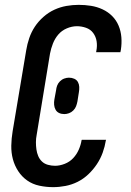

<svg xmlns="http://www.w3.org/2000/svg" viewBox="-20 -763 540 791"><path d="M199 8Q170 8 142 2Q114 -4 92 -19.5Q70 -35 55 -58Q40 -81 33 -107.5Q26 -134 26.5 -163Q27 -192 32 -222L88 -556Q92 -581 100.5 -606Q109 -631 123.5 -653Q138 -675 159 -693.5Q180 -712 204 -723Q228 -734 253.5 -738.5Q279 -743 304 -743Q330 -743 355 -739Q380 -735 402.5 -724.5Q425 -714 442 -697Q459 -680 468.5 -657.5Q478 -635 480 -609.5Q482 -584 478 -558L476 -548H376L377 -554Q381 -574 378 -593Q375 -612 364 -627Q353 -642 334.5 -648.5Q316 -655 297 -655Q276 -655 255 -646Q234 -637 220 -620.5Q206 -604 198 -583.5Q190 -563 186 -542L131 -207Q128 -192 128 -177Q128 -162 130 -147.5Q132 -133 137.5 -120Q143 -107 153 -97.5Q163 -88 177.5 -84Q192 -80 207 -80Q226 -80 246.5 -88Q267 -96 281.5 -111.5Q296 -127 304.5 -146.5Q313 -166 316 -185L317 -187H417L416 -184Q412 -159 403 -134Q394 -109 379 -86.5Q364 -64 344 -45Q324 -26 300 -14Q276 -2 250 3Q224 8 199 8ZM245 -293Q233 -293 223.5 -297.5Q214 -302 209 -311Q204 -320 203 -331Q202 -342 204 -353L211 -391Q212 -401 215.5 -410.5Q219 -420 227 -428Q235 -436 245 -439.5Q255 -443 264 -443Q276 -443 286 -438.5Q296 -434 301 -425Q306 -416 306.5 -405Q307 -394 305 -383L299 -345Q297 -335 293.5 -325.5Q290 -316 282 -308Q274 -300 264 -296.5Q254 -293 245 -293Z"/></svg>

Font: Iosevka Semibold Oblique
Style: Regular
Weight: 600
Italic angle: -9°
Monospace: yes
Designer: Belleve Invis
Foundry: Belleve Invis
Version: Version 32.5.0; ttfautohint (v1.8.4)